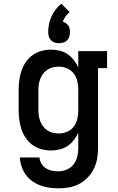

<svg xmlns="http://www.w3.org/2000/svg" viewBox="-20 -807 640 1040"><path d="M296 213Q271 213 246.5 209.5Q222 206 198.5 197.5Q175 189 154.5 174Q134 159 119.5 139Q105 119 97 95Q89 71 87 46H194Q195 64 204.5 79.5Q214 95 229 104.5Q244 114 261.5 117.5Q279 121 296 121Q320 121 342 111.5Q364 102 378.5 83.5Q393 65 398.5 41.5Q404 18 404 -5V-88Q394 -67 379.5 -48Q365 -29 345.5 -16Q326 -3 303 2.5Q280 8 256 8Q230 8 204 1Q178 -6 156.5 -21.5Q135 -37 120 -59Q105 -81 96.5 -106Q88 -131 84.5 -157.5Q81 -184 81 -210V-320Q81 -346 84.5 -372.5Q88 -399 96.5 -424Q105 -449 120 -471Q135 -493 156.5 -508.5Q178 -524 204 -531Q230 -538 256 -538Q280 -538 303 -532.5Q326 -527 345.5 -514Q365 -501 379.5 -482Q394 -463 404 -442V-530H560V-438H511V-5Q511 24 506 53Q501 82 488 108Q475 134 454.5 155Q434 176 408.5 189.5Q383 203 354 208Q325 213 296 213ZM299 -84Q322 -84 344 -93.5Q366 -103 380 -122Q394 -141 399 -164Q404 -187 404 -210V-320Q404 -343 399 -366Q394 -389 380 -408Q366 -427 344 -436.5Q322 -446 299 -446Q283 -446 267.5 -442.5Q252 -439 238.5 -430.5Q225 -422 215 -409.5Q205 -397 199 -382Q193 -367 190.5 -351.5Q188 -336 188 -320V-210Q188 -194 190.5 -178.5Q193 -163 199 -148Q205 -133 215 -120.5Q225 -108 238.5 -99.5Q252 -91 267.5 -87.5Q283 -84 299 -84ZM300 -573Q288 -573 276.5 -576.5Q265 -580 256.5 -588.5Q248 -597 244.5 -609Q241 -621 241 -633Q241 -655 245.5 -676.5Q250 -698 259 -718Q268 -738 281.5 -755.5Q295 -773 312 -787L357 -742Q345 -731 335.5 -718Q326 -705 320 -690Q329 -687 337 -681.5Q345 -676 350 -668.5Q355 -661 357 -651.5Q359 -642 359 -633Q359 -621 355.5 -609Q352 -597 343.5 -588.5Q335 -580 323.5 -576.5Q312 -573 300 -573Z"/></svg>

Font: Iosevka Slab Semibold Extended
Style: Regular
Weight: 600
Width: 7
Monospace: yes
Designer: Belleve Invis
Foundry: Belleve Invis
Version: Version 11.1.0; ttfautohint (v1.8.3)